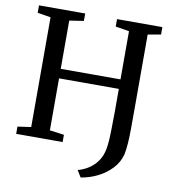

<svg xmlns="http://www.w3.org/2000/svg" viewBox="-97 -828 983 1093"><g transform="rotate(10 394.0 -281.0)"><path d="M443 181 419 142Q447.5 134.5 473 119.5Q498.5 104.5 518.2 82.5Q538 60.5 549.5 31.5Q556 14 559.8 -5.5Q563.5 -25 565.5 -53Q567.5 -81 568.2 -122Q569 -163 569.5 -222.5V-353.5H224V-53L307 -42V0H38.5V-42L116 -53V-687.5L39.5 -700V-743H306.5V-700L224 -687.5V-408.5H569.5V-687L490.5 -700V-743H752.5V-700L677.5 -687V-258Q677.5 -195 677.2 -146.5Q677 -98 674.5 -60.5Q672 -23 666 7.5Q653.5 55 619.8 91Q586 127 539.8 150Q493.5 173 443 181Z"/></g></svg>

Font: Merriweather 48pt
Style: Regular
Weight: 400
Version: Version 2.100